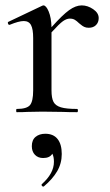

<svg xmlns="http://www.w3.org/2000/svg" viewBox="-20 -416 409 712"><path d="M346 -349Q346 -333 336 -323Q326 -313 309 -313Q299 -313 292 -316.5Q285 -320 280 -324.5Q275 -329 273 -330Q265 -338 257.5 -342.5Q250 -347 239 -347Q227 -347 213.5 -337.5Q200 -328 171 -296V-81Q171 -52 178.5 -38Q186 -24 206 -18Q226 -12 266 -12Q269 -12 269 -6Q269 0 266 0Q233 0 213 -1L137 -2L81 -1Q67 0 42 0Q40 0 40 -6Q40 -12 42 -12Q79 -12 91 -26Q103 -40 103 -81V-275Q103 -308 95 -323Q87 -338 68 -338Q50 -338 16 -324H14Q11 -324 9.5 -329Q8 -334 11 -335L135 -394Q139 -396 141 -396Q151 -396 160.5 -373.5Q170 -351 171 -315Q212 -361 236.5 -378.5Q261 -396 283 -396Q305 -396 325.5 -382Q346 -368 346 -349ZM209 155Q209 190 192 219Q175 248 143 275L141 276Q137 276 135 272.5Q133 269 135 267Q180 227 180 184Q180 165 174 154Q165 170 140 170Q121 170 109.5 158Q98 146 98 126Q98 103 112 91.5Q126 80 148 80Q178 80 193.5 99.5Q209 119 209 155Z"/></svg>

Font: Cormorant Infant Medium
Style: Regular
Weight: 500
Designer: Christian Thalmann (Catharsis Fonts)
Version: Version 3.000